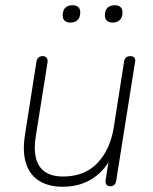

<svg xmlns="http://www.w3.org/2000/svg" viewBox="-20 -704 585 732"><path d="M219 8Q167 8 131 -13.5Q95 -35 80 -78.5Q65 -122 75 -189L119 -469Q121 -480 127 -485Q133 -490 143 -490Q153 -490 158 -483.5Q163 -477 161 -465L117 -188Q104 -109 130.5 -70Q157 -31 220 -31Q303 -31 352 -83Q401 -135 414 -220L453 -469Q455 -480 461 -485Q467 -490 477 -490Q487 -490 492 -484.5Q497 -479 495 -468L423 -15Q420 6 400 6Q390 6 385.5 -0.5Q381 -7 383 -19L399 -120H410Q387 -60 337 -26Q287 8 219 8ZM409 -618Q395 -618 387.5 -625Q380 -632 380 -645Q380 -665 390 -674.5Q400 -684 418 -684Q432 -684 439.5 -677Q447 -670 447 -657Q447 -638 437 -628Q427 -618 409 -618ZM248 -618Q234 -618 226.5 -625Q219 -632 219 -645Q219 -665 229 -674.5Q239 -684 257 -684Q271 -684 278.5 -677Q286 -670 286 -657Q286 -638 276 -628Q266 -618 248 -618Z"/></svg>

Font: Nunito ExtraLight
Style: Italic
Weight: 200
Italic angle: -9°
Designer: Vernon Adams
Foundry: Vernon Adams
Version: Version 3.602